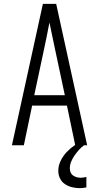

<svg xmlns="http://www.w3.org/2000/svg" viewBox="-20 -755 515 998"><path d="M42 0 203 -735H272L433 0H371L328 -206H147L104 0ZM317 -260 268 -490Q260 -527 252.5 -564Q245 -601 237 -638Q230 -601 222.5 -564Q215 -527 207 -490L158 -260ZM394 223Q374 223 354 218Q334 213 317.5 202Q301 191 292 172.5Q283 154 283 133Q283 106 295.5 80.5Q308 55 327 35Q346 15 369 -0.5Q392 -16 417 -28V0Q402 11 390 24.5Q378 38 367.5 53Q357 68 350 85Q343 102 343 120Q343 131 347 141Q351 151 359.5 157Q368 163 378.5 166Q389 169 400 169Q407 169 414.5 167.5Q422 166 429 165V219Q420 221 411.5 222Q403 223 394 223Z"/></svg>

Font: Iosevka QP Light
Style: Regular
Weight: 300
Designer: Belleve Invis
Foundry: Belleve Invis
Version: Version 20.0.0; ttfautohint (v1.8.4)